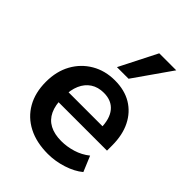

<svg xmlns="http://www.w3.org/2000/svg" viewBox="-220 -865 982 982"><g transform="rotate(45 271.0 -373.5)"><path d="M306 10Q223 10 163 -21Q103 -52 70.5 -109Q38 -166 38 -244Q38 -320 69.5 -377Q101 -434 156.5 -466.5Q212 -499 283 -499Q353 -499 403 -469Q453 -439 480.5 -384Q508 -329 508 -253V-216H139V-288H420L404 -273Q404 -341 374 -377.5Q344 -414 288 -414Q246 -414 216.5 -394.5Q187 -375 171.5 -339.5Q156 -304 156 -255V-248Q156 -193 173 -157Q190 -121 224 -103Q258 -85 308 -85Q349 -85 390 -97.5Q431 -110 465 -137L500 -53Q465 -24 412 -7Q359 10 306 10ZM242 -554 345 -757H468L326 -554Z"/></g></svg>

Font: NunitoSans3
Style: Bold
Weight: 700
Designer: Vernon Adams
Foundry: Vernon Adams
Version: Version 3.101;gftools[0.9.27]